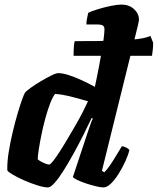

<svg xmlns="http://www.w3.org/2000/svg" viewBox="-20 -820 690 840"><path d="M302 -576Q302 -605 303.5 -619.5Q305 -634 307 -640Q362 -640 408 -640.5Q454 -641 491.5 -642.5Q529 -644 557.5 -646.5Q586 -649 606 -653Q626 -657 638 -663L650 -633Q650 -618 648.5 -603Q647 -588 645 -576ZM190 0Q173 0 144 -9Q115 -18 85.5 -31Q56 -44 35 -56.5Q14 -69 12 -75Q11 -111 18 -154.5Q25 -198 35.5 -242Q46 -286 57 -323.5Q68 -361 77 -385.5Q86 -410 89 -414Q95 -422 114.5 -436Q134 -450 158.5 -464.5Q183 -479 204 -489.5Q225 -500 235 -500Q254 -500 280.5 -491.5Q307 -483 336.5 -469.5Q366 -456 395 -440Q397 -449 402 -473Q407 -497 413 -528.5Q419 -560 424.5 -592Q430 -624 433.5 -651Q437 -678 437 -692Q437 -705 429 -709Q421 -713 407 -713H358Q358 -727 361 -740.5Q364 -754 366 -764Q380 -771 407.5 -779.5Q435 -788 464 -794Q493 -800 511 -800Q545 -800 566.5 -780Q588 -760 588 -734Q588 -730 583 -707.5Q578 -685 573 -667L426 -73L436 -66Q447 -76 461 -96.5Q475 -117 489 -140.5Q503 -164 513 -180Q522 -180 533 -174Q544 -168 546 -163Q541 -142 528.5 -114.5Q516 -87 499.5 -60.5Q483 -34 465.5 -17Q448 0 432 0Q421 0 400 -5Q379 -10 356.5 -17.5Q334 -25 317.5 -33Q301 -41 299 -46L361 -233Q369 -257 375.5 -275.5Q382 -294 386 -301L381 -304Q365 -270 344.5 -229Q324 -188 301.5 -147.5Q279 -107 258 -73.5Q237 -40 219 -20Q201 0 190 0ZM195 -100Q200 -100 212 -115Q224 -130 240.5 -155.5Q257 -181 275 -211.5Q293 -242 311 -273Q329 -304 343 -331.5Q357 -359 365 -377Q313 -392 282 -399.5Q251 -407 221 -409Q211 -397 200 -369Q189 -341 179 -304.5Q169 -268 161.5 -231.5Q154 -195 149.5 -165.5Q145 -136 145 -123Q152 -117 161.5 -112Q171 -107 180.5 -103.5Q190 -100 195 -100Z"/></svg>

Font: Texturina 12pt Black
Style: Italic
Weight: 900
Italic angle: -11°
Designer: Guillermo Torres Carreño
Foundry: Omnibus-Type
Version: Version 1.002